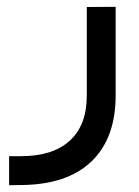

<svg xmlns="http://www.w3.org/2000/svg" viewBox="-20 -316 409 565"><path d="M41 143.6Q135.7 143.6 185.5 97.9Q235.4 52.2 235.4 -34.7V-295.4L320.3 -295.9V-34.7Q320.3 90.8 249 159.2Q177.7 227.5 42 228.5L6.8 229V143.6Z"/></svg>

Font: Shabnam FD
Style: Regular
Weight: 400
Foundry: DejaVu fonts team - Redesigned by Saber Rastikerdar - Based on Vazir font
Version: Version 5.00;October 20, 2019;FontCreator 12.0.0.2547 64-bit